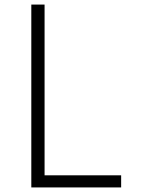

<svg xmlns="http://www.w3.org/2000/svg" viewBox="-20 -820 640 840"><path d="M117 0V-800H175V-53H510V0Z"/></svg>

Font: Victor Mono Thin ExtraLight
Style: Regular
Weight: 250
Monospace: yes
Version: Version 1.561;gftools[0.9.30]